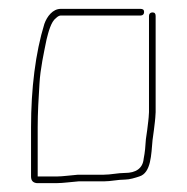

<svg xmlns="http://www.w3.org/2000/svg" viewBox="-20 -441 421 433"><path d="M157 -32H214C230 -32 246 -36 262 -36C272 -36 285 -40 294 -43C321 -51 321 -93 324 -125L327 -147C329 -165 330 -168 331 -188V-405C331 -410 329 -413 324 -413C319 -413 316 -410 316 -405V-188C315 -168 314 -167 312 -148L309 -127C308 -111 307 -98 304 -83C302 -61 286 -51 262 -51C246 -51 230 -47 214 -47H156C142 -46 121 -43 108 -43H65V-154C65 -186 67 -221 69 -252C71 -287 79 -322 85 -352C89 -368 95 -392 106 -400C110 -404 114 -406 117 -406H297C302 -406 305 -409 305 -414C305 -419 302 -421 297 -421H117C99 -421 86 -404 80 -387C60 -322 50 -241 50 -154V-43C50 -34 54 -29 63 -28H108C122 -28 143 -31 157 -32Z"/></svg>

Font: Electronic
Style: UltTh
Weight: 100
Version: Version 1.011